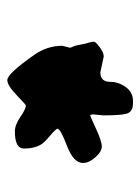

<svg xmlns="http://www.w3.org/2000/svg" viewBox="50 -772 380 520"><g transform="rotate(90 240.0 -512.0)"><path d="M421.4 -546.9Q421.4 -521 375 -503.4Q328.6 -485.8 328.6 -477.5Q328.6 -474.1 345.7 -459.2Q362.8 -444.3 365.2 -441.4Q382.3 -422.4 382.3 -386.7Q382.3 -362.3 335.9 -362.3Q318.4 -362.3 296.6 -377.2Q274.9 -392.1 265.6 -392.1Q263.7 -392.1 237.5 -366.9Q211.4 -341.8 196.8 -341.8Q179.7 -341.8 128.4 -415Q104 -449.7 104 -490.7L109.4 -512.2Q106.4 -520 104.7 -523.7Q103 -527.3 100.8 -540.3Q98.6 -553.2 95.7 -562Q92.8 -570.8 92.8 -575.9Q92.8 -581.1 107.7 -592Q122.6 -603 132.8 -603L175.8 -593.8Q201.7 -593.8 201.7 -620.6Q201.7 -643.1 215.8 -662.6Q230 -682.1 252.9 -682.1H261.2Q278.3 -682.1 285.4 -670.7Q292.5 -659.2 292.5 -602.5L290 -575.7Q290 -566.4 292.5 -566.4Q294.9 -566.4 328.6 -582Q362.3 -597.7 376.5 -597.7Q390.6 -597.7 406 -580.3Q421.4 -563 421.4 -546.9Z"/></g></svg>

Font: Averia Libre
Style: Bold
Weight: 700
Version: Version 1.002